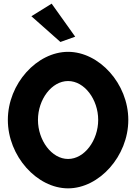

<svg xmlns="http://www.w3.org/2000/svg" viewBox="-20 -1009 753 1052"><path d="M392 -808 263 -989 152 -920 311 -779ZM188 -352C188 -464 263 -565 353 -565C443 -565 518 -464 518 -352C518 -240 443 -138 353 -138C263 -138 188 -240 188 -352ZM23 -352C23 -153 183 23 353 23C523 23 683 -153 683 -352C683 -551 523 -725 353 -725C183 -725 23 -551 23 -352Z"/></svg>

Font: Bluebird
Style: SfBdNrw
Weight: 700
Designer: Jasper
Foundry: Cannot Into Space Fonts
Version: Version 0.98